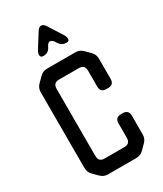

<svg xmlns="http://www.w3.org/2000/svg" viewBox="-233 -1034 962 1131"><g transform="rotate(-30 248.0 -469.0)"><path d="M103 -11Q123 9 152 9H344Q373 9 393 -11L426 -44Q446 -64 446 -93V-220Q446 -260 406 -260H395Q355 -260 355 -220V-122Q355 -82 315 -82H181Q141 -82 141 -122V-579Q141 -619 181 -619H315Q355 -619 355 -579V-471Q355 -431 395 -431H406Q446 -431 446 -471V-608Q446 -637 426 -657L393 -690Q373 -710 344 -710H152Q123 -710 103 -690L70 -657Q50 -637 50 -608V-93Q50 -64 70 -44ZM151 -804Q151 -785 171 -785Q204 -785 219 -813L226 -826Q235 -841 246 -841Q263 -841 276 -817L279 -812Q296 -785 327 -785H331Q347 -785 347 -801Q347 -816 336 -833L276 -927Q264 -947 248 -947Q232 -947 220 -927L161 -833Q151 -817 151 -804Z"/></g></svg>

Font: WDXL Lubrifont JP N
Style: Regular
Weight: 400
Designer: [WDXL Lubrifont] Copyright 2020-2022 (c) NightFurySL2001, Skr-ZERO; [ZCOOL QingKe HuangYou] Copyright 2018-2022 (c) The 
Version: Version 2.001;hotconv 1.1.1;makeotfexe 2.6.0